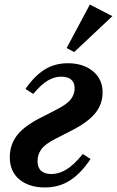

<svg xmlns="http://www.w3.org/2000/svg" viewBox="-20 -812 514 844"><path d="M177 12Q108 12 65.5 -23Q23 -58 23 -121Q23 -172 51.5 -212.5Q80 -253 150 -290L226 -329Q274 -353 291 -375Q308 -397 308 -424Q308 -475 247 -475Q221 -475 192 -459Q163 -443 126 -399L92 -421Q132 -479 176.5 -506.5Q221 -534 278 -534Q346 -534 388.5 -499Q431 -464 431 -406Q431 -355 400 -316Q369 -277 302 -242L226 -203Q178 -179 161.5 -155.5Q145 -132 145 -104Q145 -75 161 -61Q177 -47 206 -47Q238 -47 270.5 -66Q303 -85 344 -135L378 -113Q336 -50 288 -19Q240 12 177 12ZM273 -601 375 -792 474 -741 306 -583Z"/></svg>

Font: IBM Plex Serif SemiBold
Style: Italic
Weight: 600
Italic angle: -14°
Designer: Mike Abbink, Paul van der Laan, Pieter van Rosmalen
Foundry: Bold Monday
Version: Version 2.5